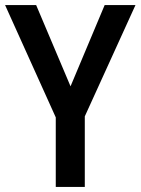

<svg xmlns="http://www.w3.org/2000/svg" viewBox="-20 -734 552 754"><path d="M257 -395 122 -714H0L199 -273V0H313V-277L512 -714H391Z"/></svg>

Font: Noto Sans UI SemiCondensed Medium
Style: Regular
Weight: 500
Width: 4
Designer: Monotype Design Team
Foundry: Monotype Imaging Inc.
Version: Version 1.901